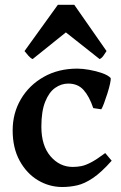

<svg xmlns="http://www.w3.org/2000/svg" viewBox="-20 -749 496 784"><path d="M436 -92.8Q393.6 -44.9 359.4 -22Q325.2 1 295.2 7.8Q265.1 14.6 234.4 14.6Q181.2 14.6 135 -12.9Q88.9 -40.5 60.3 -92.5Q31.7 -144.5 31.7 -216.8Q31.7 -287.1 65.4 -344.2Q99.1 -401.4 158.7 -435.1Q218.3 -468.8 295.4 -468.8Q316.9 -468.8 344.7 -463.9Q372.6 -459 397 -450.4Q421.4 -441.9 432.1 -430.2Q433.1 -424.3 429.2 -406.5Q425.3 -388.7 418.5 -367.2Q411.6 -345.7 404.8 -327.4Q397.9 -309.1 393.6 -302.7L360.8 -307.6Q344.7 -355.5 321.3 -381.6Q297.9 -407.7 258.8 -407.7Q230 -407.7 205.1 -390.1Q180.2 -372.6 164.6 -333.7Q148.9 -294.9 148.9 -231.9Q148.9 -154.3 186.3 -110.8Q223.6 -67.4 276.9 -67.4Q295.4 -67.4 312.5 -70.8Q329.6 -74.2 352.3 -86.2Q375 -98.1 409.7 -124ZM415 -540.5Q409.2 -531.2 402.1 -521.2Q395 -511.2 386.7 -507.8L249 -616.7L113.3 -507.8Q105 -511.2 96.2 -521.2Q87.4 -531.2 80.1 -540.5L216.3 -729.5H283.2Z"/></svg>

Font: Gentium Plus
Style: Bold
Weight: 700
Designer: Victor Gaultney, Annie Olsen, Iska Routamaa, Becca Hirsbrunner
Foundry: SIL International
Version: Version 6.101